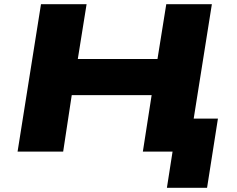

<svg xmlns="http://www.w3.org/2000/svg" viewBox="-20 -725 1131 918"><path d="M778 173 805 0H666L691 -158H1022L970 173ZM64 0 176 -705H394L352 -443H733L775 -705H993L881 0H663L705 -270H323L282 0Z"/></svg>

Font: Nunito Sans 7pt Expanded Black
Style: Italic
Weight: 900
Width: 7
Italic angle: -9°
Designer: Vernon Adams
Foundry: Vernon Adams
Version: Version 3.101;gftools[0.9.27]